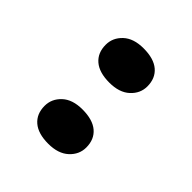

<svg xmlns="http://www.w3.org/2000/svg" viewBox="-154 -663 791 791"><g transform="rotate(45 241.5 -267.0)"><path d="M241 11Q182 11 151 -15.5Q120 -42 120 -89Q120 -130 151.5 -159.5Q183 -189 241 -189Q301 -189 332 -162.5Q363 -136 363 -89Q363 -48 331 -18.5Q299 11 241 11ZM241 -345Q182 -345 151 -371.5Q120 -398 120 -445Q120 -486 151.5 -515.5Q183 -545 241 -545Q301 -545 332 -518.5Q363 -492 363 -445Q363 -404 331 -374.5Q299 -345 241 -345Z"/></g></svg>

Font: Lexend Mega Black
Style: Regular
Weight: 900
Version: Version 1.007